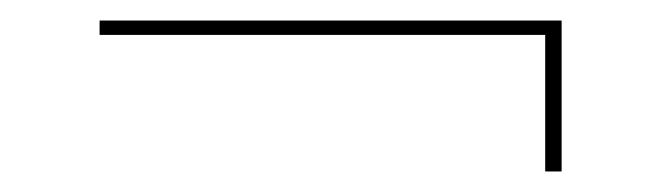

<svg xmlns="http://www.w3.org/2000/svg" viewBox="-20 -343 644 187"><path d="M527 -323V-309V-176H511V-309H77V-323Z"/></svg>

Font: Work Sans Thin
Style: Regular
Weight: 260
Designer: Wei Huang
Foundry: Wei Huang
Version: Version 1.500